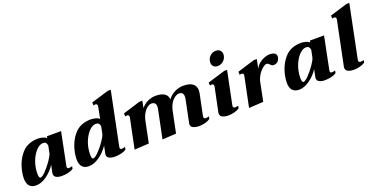

<svg xmlns="http://www.w3.org/2000/svg" viewBox="-26 -1440 4215 2166"><g transform="rotate(-20 2081.5 -357.5)"><path d="M35 -112Q35 -146 44 -193Q69 -316 141 -398Q213 -480 339 -480Q364 -480 394 -472Q424 -464 439 -448L443 -470H613L535 -83Q533 -73 533 -69Q533 -48 555 -48Q571 -48 595 -56L589 -26Q564 -8 526.5 0.5Q489 9 450 9Q413 9 385.5 -4Q358 -17 358 -47Q358 -55 359 -60L378 -151Q335 -84 269 -37Q203 10 142 10Q35 10 35 -112ZM404 -280 422 -368Q417 -392 407 -402.5Q397 -413 375 -413Q340 -413 305.5 -382.5Q271 -352 244 -301Q217 -250 205 -190Q197 -148 197 -111Q197 -56 216 -56Q238 -56 279.5 -99Q321 -142 359 -196.5Q397 -251 404 -280Z M668 -112Q668 -146 677 -193Q702 -316 774 -398Q846 -480 972 -480Q998 -480 1028.5 -472Q1059 -464 1074 -448L1101 -587Q1102 -591 1102 -598Q1102 -621 1077 -621Q1075 -621 1056 -617L1054 -653L1264 -717H1299L1170 -83Q1168 -71 1168 -68Q1168 -48 1190 -48Q1206 -48 1230 -56L1224 -26Q1199 -8 1161.5 0.5Q1124 9 1085 9Q1048 9 1020.5 -4Q993 -17 993 -47Q993 -55 994 -60L1013 -151Q969 -84 902.5 -37Q836 10 775 10Q668 10 668 -112ZM1039 -280 1057 -368Q1052 -392 1041.5 -402.5Q1031 -413 1008 -413Q973 -413 938.5 -382.5Q904 -352 877 -301Q850 -250 838 -190Q830 -148 830 -111Q830 -56 849 -56Q871 -56 913.5 -99Q956 -142 994 -196.5Q1032 -251 1039 -280Z M2237 -56 2231 -26Q2206 -9 2169.5 0.5Q2133 10 2097 10Q2058 10 2028.5 -3Q1999 -16 1999 -46Q1999 -50 2001 -60L2055 -325Q2059 -342 2059 -359Q2059 -388 2045.5 -401Q2032 -414 2004 -414Q1984 -414 1957 -396Q1930 -378 1907 -341Q1884 -304 1873 -250L1822 0L1656 10L1725 -326Q1729 -343 1729 -359Q1729 -414 1674 -414Q1654 -414 1628 -396Q1602 -378 1579.5 -341Q1557 -304 1546 -250L1495 0L1321 10L1395 -349Q1396 -352 1396 -358Q1396 -371 1388.5 -376.5Q1381 -382 1371 -382Q1363 -382 1350 -378L1348 -415L1556 -479H1592L1575 -395Q1606 -435 1654 -457.5Q1702 -480 1749 -480Q1888 -480 1895 -384Q1925 -429 1977 -454.5Q2029 -480 2079 -480Q2157 -480 2194 -451.5Q2231 -423 2231 -372Q2231 -356 2228 -339L2175 -83Q2174 -79 2174 -72Q2174 -49 2198 -49Q2214 -49 2237 -56Z M2459 -619Q2459 -633 2461 -640Q2468 -677 2496.5 -701Q2525 -725 2562 -725Q2594 -725 2612.5 -706.5Q2631 -688 2631 -658Q2631 -652 2629 -640Q2621 -603 2592 -579Q2563 -555 2526 -555Q2495 -555 2477 -572.5Q2459 -590 2459 -619ZM2351 -47Q2351 -55 2352 -60L2412 -349Q2413 -352 2413 -358Q2413 -372 2405.5 -377.5Q2398 -383 2388 -383Q2384 -383 2367 -379L2365 -415L2575 -479H2609L2528 -83Q2527 -79 2527 -72Q2527 -50 2551 -50Q2564 -50 2588 -56L2583 -26Q2559 -9 2521.5 0.5Q2484 10 2448 10Q2409 10 2380 -3Q2351 -16 2351 -47Z M3198 -429Q3198 -421 3197 -416Q3190 -383 3170.5 -366.5Q3151 -350 3124 -350Q3109 -350 3101 -355Q3093 -360 3083 -371Q3074 -381 3067 -385.5Q3060 -390 3048 -390Q3032 -390 3005.5 -370Q2979 -350 2954 -314.5Q2929 -279 2916 -234L2869 0L2695 10L2769 -349Q2770 -352 2770 -358Q2770 -371 2762.5 -376.5Q2755 -382 2745 -382Q2737 -382 2723 -378L2722 -415L2930 -479H2966L2944 -371Q2964 -409 2996 -433.5Q3028 -458 3061 -469Q3094 -480 3118 -480Q3151 -480 3174.5 -468Q3198 -456 3198 -429Z M3192 -112Q3192 -146 3201 -193Q3226 -316 3298 -398Q3370 -480 3496 -480Q3521 -480 3551 -472Q3581 -464 3596 -448L3600 -470H3770L3692 -83Q3690 -73 3690 -69Q3690 -48 3712 -48Q3728 -48 3752 -56L3746 -26Q3721 -8 3683.5 0.5Q3646 9 3607 9Q3570 9 3542.5 -4Q3515 -17 3515 -47Q3515 -55 3516 -60L3535 -151Q3492 -84 3426 -37Q3360 10 3299 10Q3192 10 3192 -112ZM3561 -280 3579 -368Q3574 -392 3564 -402.5Q3554 -413 3532 -413Q3497 -413 3462.5 -382.5Q3428 -352 3401 -301Q3374 -250 3362 -190Q3354 -148 3354 -111Q3354 -56 3373 -56Q3395 -56 3436.5 -99Q3478 -142 3516 -196.5Q3554 -251 3561 -280Z M3858 -47Q3858 -55 3859 -60L3967 -587Q3968 -590 3968 -596Q3968 -610 3960.5 -615.5Q3953 -621 3943 -621Q3939 -621 3922 -617L3920 -653L4129 -717H4163L4034 -83Q4033 -79 4033 -72Q4033 -49 4057 -49Q4074 -49 4095 -56L4090 -26Q4065 -9 4028 0.5Q3991 10 3955 10Q3916 10 3887 -3Q3858 -16 3858 -47Z"/></g></svg>

Font: Taviraj
Style: Bold Italic
Weight: 700
Italic angle: -12°
Designer: Katatrad Team
Foundry: CadsonDemak
Version: Version 1.001